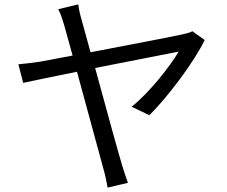

<svg xmlns="http://www.w3.org/2000/svg" viewBox="-20 -814 1040 878"><path d="M916 -631 860 -671C848 -665 830 -660 815 -657C776 -648 566 -608 394 -575L355 -717C346 -748 340 -773 338 -794L246 -772C255 -756 263 -734 274 -697L312 -560L164 -532C128 -527 99 -523 64 -520L86 -435C118 -442 217 -463 332 -486L454 -38C462 -11 468 22 472 44L565 22C557 -1 545 -35 539 -56C522 -112 464 -323 415 -503L797 -578C760 -514 664 -391 582 -326L663 -287C745 -368 869 -532 916 -631Z"/></svg>

Font: GenYoGothic2 TW R
Style: Regular
Weight: 400
Version: Version 2.100;PS 2.1;hotconv 16.6.51;makeotf.lib2.5.65220 DE